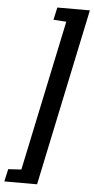

<svg xmlns="http://www.w3.org/2000/svg" viewBox="-118 -778 473 964"><g transform="rotate(5 118.5 -296.5)"><path d="M-58 150 -44 87 22 83 182 -676 117 -680 131 -743H295L107 150Z"/></g></svg>

Font: Saira UltraCondensed
Style: Bold Italic
Weight: 700
Width: 1
Italic angle: -12°
Designer: Hector Gatti with collaboration of the Omnibus-Type team
Foundry: Omnibus-Type
Version: Version 1.101